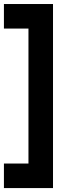

<svg xmlns="http://www.w3.org/2000/svg" viewBox="-20 -708 352 978"><path d="M187.5 250H125H62.5H0V187.5V125H62.5H125V62.5V0V-62.5V-125V-187.5V-250V-312.5V-375V-437.5V-500V-562.5H62.5H0V-625V-687.5H62.5H125H187.5H250V-625V-562.5V-500V-437.5V-375V-312.5V-250V-187.5V-125V-62.5V0V62.5V125V187.5V250Z"/></svg>

Font: PixelArmy
Style: Medium
Weight: 500
Version: Version 001.000